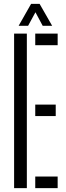

<svg xmlns="http://www.w3.org/2000/svg" viewBox="-20 -974 342 994"><path d="M53 0V-800H119V0ZM162.5 -740V-800H278.5V-740ZM162.5 -373V-432.5H268.5V-373ZM162.5 0V-60H278.5V0ZM76.5 -840.5 141 -954H185L250 -840.5H201L163.5 -910.5L125.5 -840.5Z"/></svg>

Font: Big Shoulders Stencil Display
Style: Regular
Weight: 400
Designer: Patric King
Foundry: XO Type Co
Version: Version 1.000